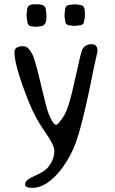

<svg xmlns="http://www.w3.org/2000/svg" viewBox="-20 -695 538 902"><path d="M107.4 -648.9Q107.4 -674.8 141.1 -674.8H154.3Q195.3 -674.8 195.3 -649.4L195.8 -647.5L196.3 -646L198.2 -627.4V-612.3Q198.2 -571.3 165.5 -571.3Q161.6 -570.3 160.6 -570.3L153.3 -569.3H141.6Q137.2 -570.8 133.8 -570.8Q107.9 -570.8 107.9 -598.6Q106.9 -602.5 106.9 -604L105.5 -611.3Q105.5 -613.3 105.5 -615.2L105 -620.6V-628.4L105.5 -630.4L106.9 -645Q107.4 -647 107.4 -648.9ZM310.1 -575.7Q285.6 -575.7 285.6 -603L285.2 -604.5L284.7 -606.4L283.2 -618.2V-630.9L283.7 -632.8L285.2 -644.5Q285.6 -646.5 285.6 -647.9Q285.6 -672.9 314.5 -672.9L316.4 -673.3L317.9 -673.8L332.5 -674.3L347.2 -673.3L357.9 -670.9Q378.9 -670.9 378.9 -632.3V-618.2L378.4 -616.2V-612.8L375.5 -597.7Q375.5 -575.7 347.7 -575.7L341.3 -574.2H337.9L332.5 -573.7H324.2L317.9 -574.7H314.5Q311.5 -575.7 310.1 -575.7ZM89.4 -478Q116.2 -478 136.2 -430.2Q147.9 -401.9 172.6 -296.4Q197.3 -190.9 206.5 -166Q228.5 -108.4 244.6 -108.4Q248.5 -108.4 259.3 -121.1Q287.1 -153.3 302.2 -201.9Q317.4 -250.5 338.6 -349.4Q359.9 -448.2 366.7 -461.9Q379.4 -487.3 410.6 -487.3Q438 -487.3 438 -456.5Q438 -450.7 431.2 -422.9Q424.3 -395 420.9 -377.4Q363.8 -83.5 325.7 1.2Q287.6 85.9 235.4 136.7Q183.1 187.5 133.3 187.5Q97.7 187.5 97.7 171.4Q97.7 150.4 142.1 131.6Q186.5 112.8 203.6 93.3Q235.4 56.6 235.4 13.2Q235.4 -12.7 190.7 -76.7Q146 -140.6 118.7 -208Q47.9 -383.3 47.9 -449.7Q47.9 -478 89.4 -478Z"/></svg>

Font: Averia Sans Libre Light
Style: Regular
Weight: 300
Version: Version 1.002